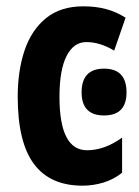

<svg xmlns="http://www.w3.org/2000/svg" viewBox="-20 -577 439 607"><path d="M241 10Q138 10 87 -59Q36 -128 36 -271Q36 -354 58 -418.5Q80 -483 126 -520Q172 -557 243 -557Q284 -557 316.5 -548Q349 -539 377 -521L341 -417Q296 -444 253 -444Q213 -444 190.5 -400Q168 -356 168 -271Q168 -102 255 -102Q311 -102 366 -142V-31Q340 -10 307.5 0Q275 10 241 10ZM309 -360Q380 -360 380 -285Q380 -212 309 -212Q238 -212 238 -285Q238 -360 309 -360Z"/></svg>

Font: Noto Sans ExtraCondensed
Style: Bold
Weight: 700
Width: 2
Designer: Monotype Design Team
Foundry: Monotype Imaging Inc.
Version: Version 2.013; ttfautohint (v1.8.4.7-5d5b)